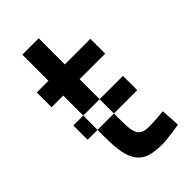

<svg xmlns="http://www.w3.org/2000/svg" viewBox="-208 -709 780 780"><g transform="rotate(-45 181.5 -319.0)"><path d="M183 -217V-299H89V-414H22V-499H89V-649H183V-499H330V-414H183V-299H317V-217ZM32 -299H89V-217H183V-196Q183 -162 184.5 -139.5Q186 -117 192.5 -103.5Q199 -90 211.5 -84Q224 -78 245 -78Q256 -78 270 -78.5Q284 -79 298 -80Q314 -81 330 -83L335 -1Q315 2 297 5Q281 7 263.5 9Q246 11 233 11Q192 11 164.5 2.5Q137 -6 120 -27.5Q103 -49 96 -84.5Q89 -120 89 -174V-217H32Z"/></g></svg>

Font: Panefresco 600wt
Style: Regular
Weight: 600
Designer: Campivisivi
Foundry: Campivisivi & Chank Co
Version: Version 1.001